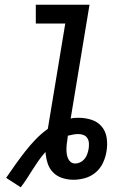

<svg xmlns="http://www.w3.org/2000/svg" viewBox="-20 -755 540 815"><path d="M68 40 6 0Q25 -28 45 -56Q65 -84 86 -111Q107 -138 131 -163Q155 -188 183 -208L257 -655H132V-735H360L280 -252Q289 -254 297 -254.5Q305 -255 313 -255Q342 -255 368.5 -246.5Q395 -238 412 -217.5Q429 -197 433 -169Q437 -141 432 -112Q428 -87 417 -63.5Q406 -40 386 -23Q366 -6 341 1Q316 8 292 8Q267 8 244 0.5Q221 -7 205 -23.5Q189 -40 182 -62.5Q175 -85 173 -110Q157 -92 144 -73.5Q131 -55 119 -36Q107 -17 94.5 2.5Q82 22 68 40ZM299 -61Q310 -61 320.5 -66Q331 -71 338.5 -80Q346 -89 350 -100Q354 -111 356 -122Q358 -134 357.5 -146Q357 -158 351.5 -167.5Q346 -177 335.5 -181.5Q325 -186 313 -186Q302 -186 291 -184Q280 -182 268 -179L266 -162Q264 -152 263 -141.5Q262 -131 262 -121Q262 -111 263.5 -101Q265 -91 269 -82Q273 -73 280.5 -67Q288 -61 299 -61Z"/></svg>

Font: Iosevka Term Curly Medium
Style: Italic
Weight: 500
Italic angle: -9°
Designer: Belleve Invis
Foundry: Belleve Invis
Version: Version 32.3.0